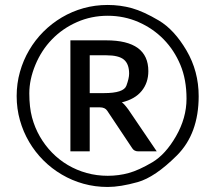

<svg xmlns="http://www.w3.org/2000/svg" viewBox="-20 -744 838 771"><path d="M340.3 -370.1H397.9Q476.6 -370.1 487.5 -399.9Q498.5 -429.7 498.5 -448.2Q498.5 -486.8 477.8 -504.4Q457 -522 406.7 -522H340.3ZM406.7 -582Q575.7 -582 575.7 -458.5Q575.7 -411.6 548.8 -378.7Q522 -345.7 469.2 -333Q478 -328.1 496.1 -303.2L609.4 -136.2H535.6Q519 -136.2 511.2 -148.4L410.6 -299.3Q401.9 -313 380.4 -313H340.3V-136.2H262.7V-582ZM122.1 -483.6Q97.7 -424.8 97.7 -369.1Q97.7 -313.5 108.6 -272.5Q119.6 -231.4 140.1 -195.8Q160.6 -160.2 189 -131.1Q217.3 -102.1 252.4 -81.3Q287.6 -60.5 328.1 -49.3Q368.7 -38.1 412.6 -38.1Q456.5 -38.1 497.1 -49.3Q537.6 -60.5 591.1 -92Q644.5 -123.5 686.8 -197Q729 -270.5 729 -347.7Q729 -424.8 704.3 -483.6Q679.7 -542.5 637 -586.2Q594.2 -629.9 536.4 -655.3Q478.5 -680.7 412.6 -680.7Q346.7 -680.7 289.1 -655.3Q231.4 -629.9 189 -586.2Q146.5 -542.5 122.1 -483.6ZM777.8 -357.9Q777.8 -207 690.2 -119.6Q602.5 -32.2 532.7 -12.7Q462.9 6.8 412.4 6.8Q361.8 6.8 315.4 -6.1Q269 -19 228.3 -43Q187.5 -66.9 154.3 -100.1Q121.1 -133.3 97.2 -173.8Q73.2 -214.4 60.1 -261Q46.9 -307.6 46.9 -358.2Q46.9 -408.7 60.1 -455.3Q73.2 -502 97.2 -542.7Q121.1 -583.5 154.3 -616.7Q187.5 -649.9 228.3 -674.1Q269 -698.2 315.4 -711.2Q361.8 -724.1 412.4 -724.1Q462.9 -724.1 509.5 -711.2Q556.2 -698.2 617.9 -661.6Q679.7 -625 728.8 -541.5Q777.8 -458 777.8 -357.9Z"/></svg>

Font: Lato-Italic
Style: Italic
Weight: 400
Italic angle: -7°
Designer: Lukasz Dziedzic
Foundry: tyPoland Lukasz Dziedzic
Version: Version 1.104; Western+Polish opensource